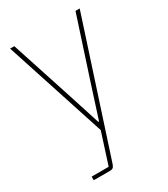

<svg xmlns="http://www.w3.org/2000/svg" viewBox="-176 -588 761 870"><g transform="rotate(-30 204.0 -153.0)"><path d="M364 -506H386L162 181Q158 192 152.5 196Q147 200 136 200H52V181H141L193 19L22 -506H44L149 -184L202 -19H206L259 -184Z"/></g></svg>

Font: IBM Plex Sans Condensed Thin
Style: Regular
Weight: 100
Width: 3
Designer: Mike Abbink, Paul van der Laan, Pieter van Rosmalen
Foundry: Bold Monday
Version: Version 1.3